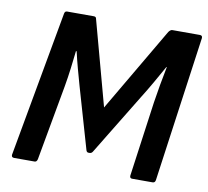

<svg xmlns="http://www.w3.org/2000/svg" viewBox="-74 -737 888 820"><g transform="rotate(10 369.5 -327.5)"><path d="M38 0Q26 0 27 -12L141 -644Q143 -655 152 -655H268Q274 -655 276.5 -652.5Q279 -650 280 -644L379 -279L593 -644Q601 -655 609 -655H728Q740 -655 739 -643L651 -12Q649 0 639 0H550Q539 0 540 -12L585 -337Q591 -376 598 -416Q605 -456 613 -495H611Q591 -459 569.5 -421.5Q548 -384 526 -349L365 -85Q360 -77 352 -77H347Q340 -77 337 -85L260 -351Q250 -386 240 -423Q230 -460 222 -495H219Q215 -458 210 -418.5Q205 -379 198 -339L139 -12Q136 0 127 0Z"/></g></svg>

Font: Sofia Sans Semi Condensed
Style: Bold Italic
Weight: 700
Italic angle: -9°
Version: Version 4.100